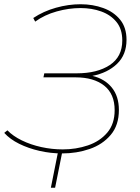

<svg xmlns="http://www.w3.org/2000/svg" viewBox="-43 -721 660 906"><path d="M250 3Q196 3 143.5 -9Q91 -21 47.5 -42.5Q4 -64 -23 -94L-8 -106Q18 -79 60 -58.5Q102 -38 152 -27Q202 -16 253 -16Q316 -16 372 -35Q428 -54 463 -95Q498 -136 498 -201Q498 -278 448.5 -317Q399 -356 314 -356H162L166 -375H319Q416 -375 475 -414Q534 -453 534 -530Q534 -584 506.5 -617.5Q479 -651 434.5 -667Q390 -683 337 -683Q282 -683 224.5 -667Q167 -651 123 -619L114 -636Q162 -668 221 -684.5Q280 -701 337 -701Q395 -701 444.5 -683Q494 -665 524 -628Q554 -591 554 -533Q554 -463 509.5 -420Q465 -377 393 -363Q451 -349 484.5 -308Q518 -267 518 -202Q518 -130 479.5 -84.5Q441 -39 380 -18Q319 3 250 3ZM252 -10 217 165H197L232 -10Z"/></svg>

Font: Montserrat Thin
Style: Italic
Weight: 100
Italic angle: -11.3°
Designer: Julieta Ulanovsky
Foundry: Julieta Ulanovsky
Version: Version 9.000; ttfautohint (v1.8.4.7-5d5b)